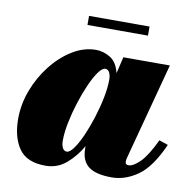

<svg xmlns="http://www.w3.org/2000/svg" viewBox="-71 -668 756 750"><g transform="rotate(10 307.0 -293.0)"><path d="M223 -596H463V-560H223ZM613.5 -153Q572 -59.5 522.2 -24.8Q472.5 10 419 10Q356.5 10 327.2 -12.2Q298 -34.5 298 -83Q298 -88 298 -92.5Q273 -49 238 -19.5Q203 10 156.5 10Q82 10 51 -34.8Q20 -79.5 20 -152.5Q20 -210 41.2 -266.2Q62.5 -322.5 98.8 -368.5Q135 -414.5 180.2 -442.2Q225.5 -470 273.5 -470Q302 -470 329.5 -453.8Q357 -437.5 367.5 -394.5L383 -460H567.5L465 -75Q463 -67.5 463 -60.5Q463 -48 475.5 -48Q494.5 -48 521 -74.2Q547.5 -100.5 578 -165ZM344 -363.5Q344 -380.5 338.5 -392Q333 -403.5 321.5 -403.5Q309.5 -403.5 294.2 -382.2Q279 -361 263.8 -326.5Q248.5 -292 235.5 -251Q222.5 -210 214.5 -170Q206.5 -130 206.5 -98.5Q206.5 -81.5 212.2 -70Q218 -58.5 229 -58.5Q241 -58.5 256.2 -79.8Q271.5 -101 286.8 -135.5Q302 -170 315 -211Q328 -252 336 -292Q344 -332 344 -363.5Z"/></g></svg>

Font: Bodoni* 06pt Fatface
Style: Italic
Weight: 900
Italic angle: -13°
Version: Version 2.3